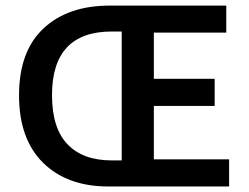

<svg xmlns="http://www.w3.org/2000/svg" viewBox="-20 -674 899 694"><path d="M383.8 -94.2H419.9V-560.1H383.8Q168 -560.1 168 -330.1Q168 -210.9 223.9 -152.6Q279.8 -94.2 383.8 -94.2ZM371.1 0Q223.1 0 136 -85.4Q48.8 -170.9 48.8 -329.6Q48.8 -488.3 137 -571Q225.1 -653.8 377 -653.8H797.9V-556.2H536.1V-389.2H755.9V-291H536.1V-98.1H808.1V0Z"/></svg>

Font: SourceSansPro-Semibold
Style: Regular
Weight: 600
Designer: Paul D. Hunt
Foundry: Adobe Systems Incorporated
Version: Version 2.020;PS 2.0;hotconv 1.0.86;makeotf.lib2.5.63406